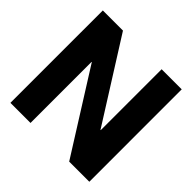

<svg xmlns="http://www.w3.org/2000/svg" viewBox="-181 -888 1056 1056"><g transform="rotate(45 347.5 -359.5)"><path d="M40.6 0V-718.8H197.3L496.1 -245.1H498V-718.8H654.3V0H497.7L198.8 -474.8H196.9V0Z"/></g></svg>

Font: Inter Display V
Style: Regular
Weight: 400
Designer: Rasmus Andersson
Foundry: rsms
Version: Version 3.015;git-src